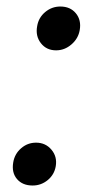

<svg xmlns="http://www.w3.org/2000/svg" viewBox="-20 -572 288 595"><path d="M167 -551.8Q197.8 -551.8 215.1 -530.8Q232.4 -509.8 227.1 -479Q222.7 -452.6 201.4 -434.3Q180.2 -416 153.8 -416Q124 -416 106.7 -438.2Q89.4 -460.4 95.2 -491.2Q99.6 -517.6 120.1 -534.7Q140.6 -551.8 167 -551.8ZM91.8 -129.9Q121.1 -129.9 139.4 -108.2Q157.7 -86.4 152.8 -57.1Q148.4 -30.8 127.9 -13.9Q107.4 2.9 81.1 2.9Q49.8 2.9 32.7 -17.1Q15.6 -37.1 21 -68.8Q25.4 -95.2 45.4 -112.5Q65.4 -129.9 91.8 -129.9Z"/></svg>

Font: Stilu
Style: Italic
Weight: 400
Italic angle: -10°
Designer: Genilson Lima Santos
Foundry: Genilson Lima Santos
Version: Version 1.200;PS 001.200;hotconv 1.0.88;makeotf.lib2.5.64775